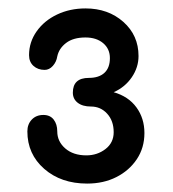

<svg xmlns="http://www.w3.org/2000/svg" viewBox="-20 -813 412 456"><path d="M187 -377Q125 -377 85 -412Q45 -447 45 -501Q45 -518 55.5 -529Q66 -540 83 -540Q99 -540 107.5 -529Q116 -518 116 -501Q116 -477 135 -460.5Q154 -444 185 -444Q211 -444 230.5 -459Q250 -474 250 -499Q250 -526 234.5 -543Q219 -560 196 -560Q176 -560 164.5 -569Q153 -578 153 -593Q153 -628 191 -628Q215 -628 228 -640Q241 -652 241 -675Q241 -697 225 -710.5Q209 -724 183 -724Q154 -724 137 -711Q120 -698 116 -679Q114 -666 105.5 -656.5Q97 -647 86 -647Q70 -647 59.5 -656.5Q49 -666 49 -682Q49 -713 67 -738.5Q85 -764 115.5 -778.5Q146 -793 183 -793Q237 -793 273 -761Q309 -729 309 -680Q309 -653 293 -629.5Q277 -606 250 -594Q285 -584 304 -558Q323 -532 323 -497Q323 -462 305 -435Q287 -408 256.5 -392.5Q226 -377 187 -377Z"/></svg>

Font: Comfortaa Medium
Style: Regular
Weight: 500
Designer: Johan Aakerlund
Foundry: Johan Aakerlund
Version: Version 3.104; ttfautohint (v1.8.1.43-b0c9)